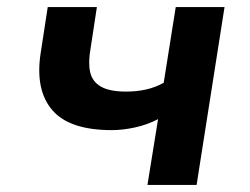

<svg xmlns="http://www.w3.org/2000/svg" viewBox="-20 -523 707 543"><path d="M397 0 427 -186Q396 -170 361.5 -162.5Q327 -155 296 -155Q176 -155 127.5 -212Q79 -269 95 -373L115 -503H254L236 -385Q229 -346 235 -319Q241 -292 265.5 -278Q290 -264 337 -264Q367 -264 393.5 -270Q420 -276 443 -289L477 -503H615L536 0Z"/></svg>

Font: Nunito Sans 6pt
Style: Bold Italic
Weight: 700
Italic angle: -9°
Version: Version 3.101;gftools[0.9.27]